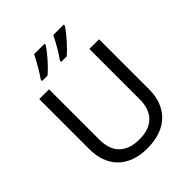

<svg xmlns="http://www.w3.org/2000/svg" viewBox="-259 -1091 1248 1248"><g transform="rotate(-45 365.5 -467.0)"><path d="M545 -934V-944H449C428 -899 390 -834 362 -796V-784H412C457 -820 524 -899 545 -934ZM369 -934V-944H273C251 -899 214 -834 186 -796V-784H236C281 -820 348 -899 369 -934ZM640 -252V-714H551V-252C551 -144 496 -68 367 -68C242 -68 180 -135 180 -251V-714H90V-254C90 -95 184 10 362 10C551 10 640 -104 640 -252Z"/></g></svg>

Font: Noto Sans Mro
Style: Regular
Weight: 400
Designer: Monotype Design Team
Foundry: Monotype Imaging Inc.
Version: Version 2.001